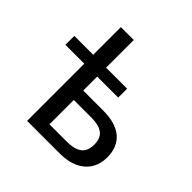

<svg xmlns="http://www.w3.org/2000/svg" viewBox="-181 -863 1021 1021"><g transform="rotate(45 329.5 -352.5)"><path d="M164 0V-430H22V-497H164V-705H261V-497H419V-430H261V-325H410Q506 -325 554.5 -283Q603 -241 603 -164Q603 -114 580 -77Q557 -40 514 -20Q471 0 410 0ZM261 -71H395Q448 -71 477 -92.5Q506 -114 506 -163Q506 -212 477.5 -233Q449 -254 395 -254H261Z"/></g></svg>

Font: Nunito Sans 7pt SemiCondensed Medium
Style: Regular
Weight: 500
Width: 4
Designer: Vernon Adams
Foundry: Vernon Adams
Version: Version 3.101;gftools[0.9.27]